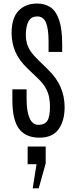

<svg xmlns="http://www.w3.org/2000/svg" viewBox="-20 -761 412 1075"><path d="M201.2 9.8Q124 9.8 86.7 -39.6Q49.3 -88.9 49.3 -199.7V-260.7H128.9V-209Q128.9 -138.2 145.3 -100.1Q161.6 -62 195.3 -62Q229.5 -62 244.6 -84Q259.8 -106 259.8 -164.1Q259.8 -191.4 254.9 -217Q250 -242.7 235.1 -269.3Q220.2 -295.9 189.5 -324.7L136.2 -375.5Q86.9 -422.4 65.9 -471.7Q44.9 -521 44.9 -576.2Q44.9 -660.2 84 -700.7Q123 -741.2 188 -741.2Q231.4 -741.2 262.7 -720.2Q293.9 -699.2 311 -649.4Q328.1 -599.6 328.1 -513.2V-470.2H252V-526.9Q252 -599.6 237.3 -634.3Q222.7 -668.9 189.5 -668.9Q154.3 -668.9 139.6 -641.4Q125 -613.8 124.5 -564.9Q124.5 -542.5 129.9 -520.8Q135.3 -499 150.1 -476.1Q165 -453.1 193.8 -425.3L245.6 -375Q296.9 -325.7 319.3 -272.9Q341.8 -220.2 341.8 -161.1Q341.8 -84.5 307.9 -37.4Q273.9 9.8 201.2 9.8ZM163.1 293.5 184.6 158.2H134.8V59.6H235.8V153.8L196.8 293.5Z"/></svg>

Font: Antonio ExtraLight
Style: Regular
Weight: 250
Designer: Vernon Adams
Foundry: Vernon Adams
Version: Version 1.002